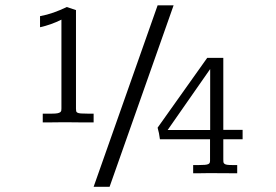

<svg xmlns="http://www.w3.org/2000/svg" viewBox="-20 -657 1048 728"><path d="M268.1 -618.7V-245.1Q268.1 -239.3 268.8 -235.6Q269.5 -231.9 273.7 -229.7Q277.8 -227.5 286.9 -226.8Q295.9 -226.1 312.5 -226.1H335V-192.9Q323.7 -192.9 313.5 -192.9Q303.2 -192.9 292 -192.9Q280.8 -192.9 268.3 -193.1Q255.9 -193.4 240.7 -193.4Q223.6 -193.4 210.4 -193.4Q197.3 -193.4 186.3 -193.1Q175.3 -192.9 164.8 -192.9Q154.3 -192.9 142.1 -192.9V-226.1H176.8Q190.4 -226.1 197.8 -227.5Q205.1 -229 208.5 -231.7Q211.9 -234.4 212.4 -238Q212.9 -241.7 212.9 -246.1V-582.5Q192.4 -572.3 172.1 -565.2Q151.9 -558.1 131.8 -553.7V-595.7Q158.2 -600.6 183.1 -609.4Q208 -618.2 233.4 -630.4ZM638.2 -636.7 395.5 51.3H335L577.6 -636.7ZM826.7 -437.5V-164.6H899.9V-128.9H826.7V-52.7Q826.7 -46.9 827.1 -42.7Q827.6 -38.6 831.1 -35.9Q834.5 -33.2 841.3 -32.2Q848.1 -31.2 861.3 -31.2H879.4V0Q862.8 0 839.8 -0.2Q816.9 -0.5 789.1 -0.5Q775.9 -0.5 765.4 -0.5Q754.9 -0.5 746.1 -0.2Q737.3 0 729.2 0Q721.2 0 712.4 0V-31.2H734.4Q748.5 -31.2 756.8 -32Q765.1 -32.7 769.5 -34.7Q773.9 -36.6 775.1 -39.8Q776.4 -43 776.4 -47.9V-128.9H586.4Q583.5 -152.8 577.6 -172.9L765.6 -437.5ZM615.7 -164.1H776.9V-394.5H776.4Z"/></svg>

Font: Kameron
Style: Regular
Weight: 400
Version: Version 1.000